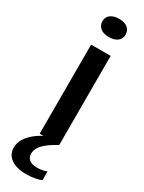

<svg xmlns="http://www.w3.org/2000/svg" viewBox="-267 -744 738 987"><g transform="rotate(30 102.0 -250.5)"><path d="M56 0V-529H172V0ZM115 -608Q81 -608 63.5 -623.5Q46 -639 46 -662Q46 -688 65 -702Q84 -716 115 -716Q149 -716 166.5 -701Q184 -686 184 -662Q184 -636 165 -622Q146 -608 115 -608ZM100 215Q41 215 8.5 191.5Q-24 168 -24 127Q-24 101 -9 75.5Q6 50 35.5 27Q65 4 110 -15H162L172 0Q125 25 97 52Q69 79 69 111Q69 133 85 145.5Q101 158 133 158Q148 158 163 155Q178 152 188 148V199Q175 206 150 210.5Q125 215 100 215Z"/></g></svg>

Font: Mona Sans Expanded Medium
Style: Regular
Weight: 500
Width: 7
Designer: Deni Anggara
Foundry: GitHub
Version: Version 2.000